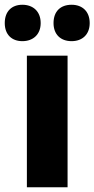

<svg xmlns="http://www.w3.org/2000/svg" viewBox="-57 -787 397 807"><path d="M-37 -690C-37 -641 -7 -614 37 -614C82 -614 114 -642 114 -690C114 -739 82 -767 37 -767C-7 -767 -37 -740 -37 -690ZM168 -690C168 -642 198 -614 244 -614C289 -614 320 -642 320 -690C320 -739 289 -767 244 -767C198 -767 168 -740 168 -690ZM227 0V-553H56V0Z"/></svg>

Font: Noto Sans Gurmukhi Condensed Black
Style: Regular
Weight: 900
Width: 3
Designer: Jelle Bosma - Monotype Design Team
Foundry: Monotype Imaging Inc.
Version: Version 2.004